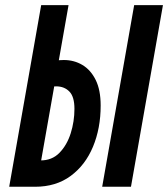

<svg xmlns="http://www.w3.org/2000/svg" viewBox="-20 -713 642 733"><path d="M34.7 0 53.7 -101.6 133.8 -100.6Q178.2 -100.1 207 -129.6Q235.8 -159.2 250 -204.3Q264.2 -249.5 264.2 -297.4Q264.2 -343.8 244.9 -363.5Q225.6 -383.3 194.3 -383.3Q180.7 -383.3 165 -381.1Q149.4 -378.9 135.3 -376L169.9 -475.1Q179.2 -478.5 192.4 -481.2Q205.6 -483.9 223.6 -483.9Q262.7 -483.9 294.4 -465.1Q326.2 -446.3 345.2 -408Q364.3 -369.6 364.3 -310.1Q364.3 -223.1 335 -152.8Q305.7 -82.5 249.8 -41.3Q193.8 0 113.8 0ZM15.1 0 137.2 -693.4H241.7L126 -37.6L112.3 0ZM370.1 0 492.2 -693.4H602.1L480 0Z"/></svg>

Font: Cascadia Mono Medium
Style: Italic
Weight: 500
Italic angle: -10°
Monospace: yes
Designer: Aaron Bell
Foundry: Saja Typeworks
Version: Version 2407.024